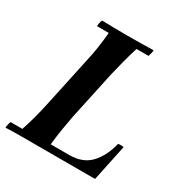

<svg xmlns="http://www.w3.org/2000/svg" viewBox="-171 -829 915 958"><g transform="rotate(30 286.5 -350.0)"><path d="M-7 2Q-7 -6 -4.5 -17Q-2 -28 1 -35H69Q84 -79 95.5 -123Q107 -167 116 -210L176 -490Q187 -537 193 -579Q199 -621 203 -665H135Q135 -673 137.5 -684Q140 -695 143 -702Q177 -701 216.5 -700.5Q256 -700 290 -700Q325 -700 365 -700.5Q405 -701 440 -702Q440 -695 437.5 -684Q435 -673 432 -665H363Q349 -621 338 -578.5Q327 -536 316 -490L256 -210Q249 -172 242 -130Q235 -88 230 -39H337Q414 -39 457.5 -85Q501 -131 520 -209Q536 -212 552 -209L508 0H141Q107 0 67.5 0Q28 0 -7 2Z"/></g></svg>

Font: Poltawski Nowy SemiBold
Style: Italic
Weight: 600
Italic angle: -12°
Version: Version 1.001;gftools[0.9.25]